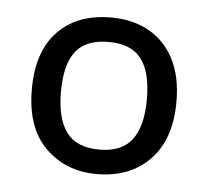

<svg xmlns="http://www.w3.org/2000/svg" viewBox="-36 -759 447 414"><g transform="rotate(5 188.0 -552.5)"><path d="M345 -553Q345 -472 302 -427.5Q259 -383 187 -383Q120 -383 76 -426.5Q32 -470 32 -553Q32 -635 74 -678.5Q116 -722 189 -722Q236 -722 271 -702.5Q306 -683 325.5 -645.5Q345 -608 345 -553ZM95 -553Q95 -495 117 -465.5Q139 -436 188 -436Q237 -436 259 -465.5Q281 -495 281 -553Q281 -612 259 -640.5Q237 -669 188 -669Q139 -669 117 -640.5Q95 -612 95 -553Z"/></g></svg>

Font: Noto Sans Hebrew
Style: Regular
Weight: 400
Designer: Monotype Design Team
Foundry: Monotype Imaging Inc.
Version: Version 2.003